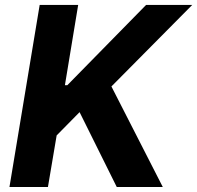

<svg xmlns="http://www.w3.org/2000/svg" viewBox="-20 -747 788 767"><path d="M138.5 -727.3H292.3L239.3 -406.6H248.9L563.6 -727.3H747.9L425.1 -401.6L630.3 0H446.4L297.9 -299L206.3 -206L171.5 0H17.8Z"/></svg>

Font: Inter P
Style: Bold Italic
Weight: 700
Italic angle: 9.39999°
Designer: Rasmus Andersson
Foundry: rsms
Version: Version 3.018;git-588b23468